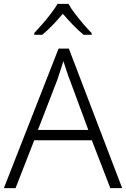

<svg xmlns="http://www.w3.org/2000/svg" viewBox="-20 -967 648 987"><path d="M547 0 452 -246H156L60 0H0L281 -717H334L608 0ZM339 -556Q333 -570 323 -600Q313 -630 306 -653Q298 -626 289 -600Q280 -574 274 -555L175 -299H434ZM332 -947Q344 -925 365 -897.5Q386 -870 409 -843Q432 -816 451 -797V-788H410Q383 -810 355 -839Q327 -868 303 -896Q279 -868 251.5 -839Q224 -810 197 -788H156V-797Q175 -817 198 -843.5Q221 -870 242 -897.5Q263 -925 276 -947Z"/></svg>

Font: Noto Sans Lao Light
Style: Regular
Weight: 300
Designer: Monotype Design Team
Foundry: Monotype Imaging Inc.
Version: Version 2.003; ttfautohint (v1.8.4.7-5d5b)